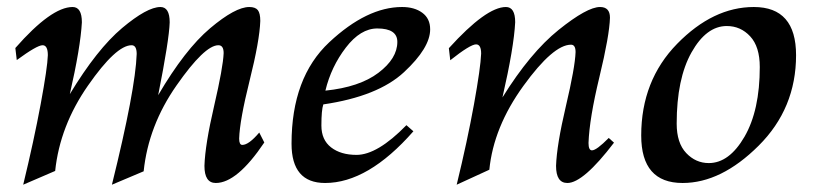

<svg xmlns="http://www.w3.org/2000/svg" viewBox="-20 -502 2293 537"><path d="M293 14.6Q358.9 -251.5 362.3 -351.1Q362.3 -375.5 348.1 -375.5Q304.7 -375.5 226.1 -262.7Q147.5 -149.9 134.3 -23.9L44.9 14.6Q74.7 -108.4 93.8 -210.9Q112.8 -313.5 113.8 -347.7Q113.8 -375.5 99.1 -375.5Q83.5 -375.5 26.9 -334L22.9 -367.7Q123.5 -482.4 183.1 -482.4Q209 -482.4 209 -439.5Q205.1 -369.1 175.3 -238.8Q251.5 -364.7 321.5 -423.6Q391.6 -482.4 428.7 -482.4Q454.6 -482.4 454.6 -439.5Q453.1 -390.6 422.4 -235.8Q497.1 -363.3 567.6 -422.9Q638.2 -482.4 677.2 -482.4Q694.3 -482.4 701.2 -473.6Q708 -464.8 708 -443.4Q706.1 -388.2 678.2 -276.9Q650.4 -165.5 648.9 -114.3Q648.9 -96.7 657.7 -96.7Q675.8 -96.7 705.1 -131.3L719.2 -103.5Q643.1 9.8 583.5 9.8Q551.8 9.8 551.8 -38.1Q553.7 -97.7 578.9 -205.8Q604 -314 605.5 -353.5Q605.5 -375.5 590.8 -375.5Q552.2 -375.5 473.6 -262.9Q395 -150.4 381.8 -22.9Z M889.2 9.8Q795.4 9.8 795.4 -100.1Q795.4 -285.2 900.9 -383.8Q1006.3 -482.4 1104.5 -482.4Q1139.2 -482.4 1161.1 -466.3Q1183.1 -450.2 1183.1 -419.9Q1183.1 -368.2 1110.1 -300.3Q1037.1 -232.4 884.3 -210Q878.9 -194.3 878.9 -150.9Q878.9 -110.8 906 -89.8Q933.1 -68.8 977.1 -68.8Q1035.6 -68.8 1116.7 -151.9L1136.2 -134.8Q1009.3 9.8 889.2 9.8ZM890.1 -248.5Q985.4 -258.3 1038.3 -298.3Q1091.3 -338.4 1091.3 -384.8Q1091.3 -422.4 1035.2 -422.4Q988.3 -422.4 947.3 -368.9Q906.2 -315.4 890.1 -248.5Z M1257.3 14.6Q1287.1 -107.9 1305.7 -210.4Q1324.2 -313 1325.7 -352.1Q1325.7 -377.9 1311.5 -377.9Q1295.4 -377.9 1239.3 -333.5L1235.4 -367.2Q1339.8 -482.4 1395 -482.4Q1420.9 -482.4 1420.9 -439.9Q1417.5 -370.1 1385.3 -229.5Q1462.9 -354.5 1542.5 -418.5Q1622.1 -482.4 1658.2 -482.4Q1686 -482.4 1686 -452.6Q1684.6 -402.8 1656.5 -286.6Q1628.4 -170.4 1626 -102.1Q1626 -81.5 1635.7 -81.5Q1648.4 -81.5 1682.6 -116.2L1697.3 -103Q1611.3 9.8 1566.9 9.8Q1535.2 9.8 1535.2 -38.1Q1537.1 -96.2 1562.7 -205.1Q1588.4 -314 1589.8 -356.4Q1589.8 -377 1577.1 -377Q1527.3 -377 1443.8 -261.7Q1360.4 -146.5 1348.6 -27.3Z M1962.4 -45.9Q2019.5 -45.9 2062.3 -119.6Q2105 -193.4 2105 -314.5Q2105 -371.6 2078.1 -400.4Q2051.3 -429.2 2012.7 -429.2Q1955.6 -429.2 1914.1 -355.5Q1872.6 -281.7 1872.6 -156.2Q1872.6 -102.1 1899.2 -74Q1925.8 -45.9 1962.4 -45.9ZM1889.2 9.8Q1773.4 9.8 1773.4 -123Q1773.4 -276.9 1874 -379.6Q1974.6 -482.4 2088.4 -482.4Q2206.5 -482.4 2206.5 -347.7Q2206.5 -198.7 2101.8 -94.5Q1997.1 9.8 1889.2 9.8Z"/></svg>

Font: Kelvinch
Style: Italic
Weight: 400
Italic angle: -10°
Designer: Paul James Miller
Foundry: High-Logic / Made with FontCreator
Version: Version 3.40;July 22, 2017;FontCreator 11.0.0.2388 64-bit